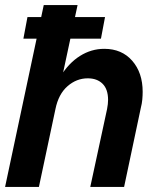

<svg xmlns="http://www.w3.org/2000/svg" viewBox="-27 -735 636 755"><path d="M-7 0 145 -715H278L199 -346L163 -306Q178 -381 210.5 -434Q243 -487 287.5 -515Q332 -543 383 -543Q452 -543 493 -496Q534 -449 534 -374Q534 -359 532.5 -343Q531 -327 527 -312L461 0H328L394 -306Q396 -317 397 -325.5Q398 -334 398 -342Q398 -384 376.5 -405.5Q355 -427 318 -427Q274 -427 238.5 -396Q203 -365 191 -306L126 0ZM65 -583 81 -668H386L370 -583Z"/></svg>

Font: Radio Canada Big SemiBold
Style: Italic
Weight: 600
Italic angle: -12°
Designer: Étienne Aubert Bonn
Foundry: Coppers and Brasses
Version: Version 1.001